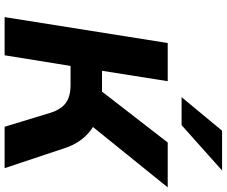

<svg xmlns="http://www.w3.org/2000/svg" viewBox="-95 -885 980 830"><g transform="rotate(90 395.0 -470.0)"><path d="M54 0 166 -705H331L286 -421H392L359 -399L596 -705H790L517 -367L445 -414Q489 -406 523.5 -385.5Q558 -365 583 -332.5Q608 -300 622 -255L707 0H528L467 -200Q453 -244 425 -264.5Q397 -285 348 -285H265L219 0ZM400 -765 545 -940H717L521 -765Z"/></g></svg>

Font: Nunito Sans 6pt ExtraBold
Style: Italic
Weight: 800
Italic angle: -9°
Version: Version 3.101;gftools[0.9.27]